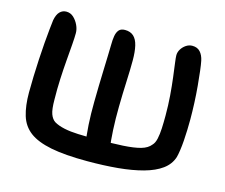

<svg xmlns="http://www.w3.org/2000/svg" viewBox="-101 -849 1166 994"><g transform="rotate(15 482.0 -352.0)"><path d="M442 8Q322 8 247 -7Q172 -22 131 -53Q90 -84 74.5 -135Q59 -186 59 -257Q59 -296 60.5 -342Q62 -388 64.5 -435Q67 -482 70.5 -525.5Q74 -569 77.5 -602Q81 -635 83 -651Q89 -683 103.5 -697.5Q118 -712 138 -712Q161 -712 177.5 -696.5Q194 -681 204 -659.5Q214 -638 214 -617Q214 -594 211 -555Q208 -516 204 -468Q200 -420 197.5 -366Q195 -312 196 -257Q196 -204 205 -179.5Q214 -155 231 -144Q253 -131 286 -124Q319 -117 360 -115.5Q401 -114 445 -114Q540 -114 600 -117.5Q660 -121 695 -131Q730 -141 747 -163Q759 -175 764.5 -199.5Q770 -224 771.5 -256.5Q773 -289 773 -325Q773 -380 769 -431.5Q765 -483 759.5 -526.5Q754 -570 750 -600Q746 -630 746 -641Q746 -658 755.5 -673.5Q765 -689 780.5 -699.5Q796 -710 814 -710Q841 -710 856.5 -693Q872 -676 878 -647Q882 -628 886 -594Q890 -560 894 -516.5Q898 -473 900 -426.5Q902 -380 902 -338Q902 -311 901 -281.5Q900 -252 898 -224Q896 -196 892.5 -172Q889 -148 885 -133Q872 -92 835 -65Q798 -38 739.5 -22Q681 -6 606 1Q531 8 442 8ZM412 -71Q404 -117 400.5 -175.5Q397 -234 398 -298Q398 -339 399.5 -383Q401 -427 402 -469Q403 -511 404.5 -546.5Q406 -582 406 -606Q406 -632 409.5 -653Q413 -674 423.5 -686.5Q434 -699 456 -699Q485 -699 502.5 -683Q520 -667 527.5 -635Q535 -603 535 -557Q535 -508 532 -441.5Q529 -375 528 -307Q527 -242 530 -183Q533 -124 540 -76Z"/></g></svg>

Font: Shantell Sans SemiBold
Style: Regular
Weight: 600
Designer: Stephen Nixon, Anya Danilova, Shantell Martin
Foundry: Arrow Type
Version: Version 1.011;[c5ecc13dd]